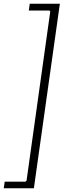

<svg xmlns="http://www.w3.org/2000/svg" viewBox="-59 -750 369 1020"><path d="M94 -694 99 -730H259L121 250H-39L-34 215H76L82 210L208 -689L204 -694Z"/></svg>

Font: Brygada 1918
Style: Italic
Weight: 400
Italic angle: -8°
Designer: Mateusz Machalski | Borys Kosmynka | Przemek Hoffer
Foundry: NIEPODLEGLA 2018
Version: Version 3.006